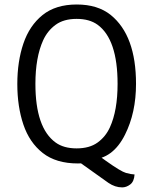

<svg xmlns="http://www.w3.org/2000/svg" viewBox="-20 -715 682 854"><path d="M137.5 -342Q137.5 -146 227.5 -81Q263.5 -55 320.8 -55Q378 -55 414 -81Q450 -107 469 -149Q503 -223.5 503 -342Q503 -540 414 -605Q378 -631 320.8 -631Q263.5 -631 227.5 -604.8Q191.5 -578.5 172 -536Q137.5 -460 137.5 -342ZM473 -648Q585 -557 585 -342Q585 -213.5 536 -116Q482 -8 385 -5Q372 1.5 361.2 6.8Q350.5 12 326.5 12Q229.5 12 170.2 -34.5Q111 -81 84 -161Q57 -241 57 -341.2Q57 -441.5 84 -521.2Q111 -601 169.2 -648Q227.5 -695 321.2 -695Q415 -695 473 -648ZM304.5 -14 393 -41.5 452 1Q518 48 540.5 54.2Q563 60.5 578.5 61Q576.5 92.5 559.2 105.5Q542 118.5 523.5 118.5Q492 118.5 462.5 98.5Z"/></svg>

Font: Signika-CLs Light
Style: CLs-Regular
Weight: 300
Version: Version 2.003;gftools[0.9.32]